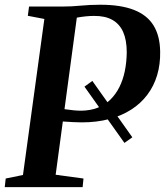

<svg xmlns="http://www.w3.org/2000/svg" viewBox="-28 -770 680 790"><path d="M516.5 -205 484 -182 319.5 -413.5 352 -437ZM-8.5 0 -4.5 -35.5 66.5 -50 154.5 -692 86.5 -705 91.5 -743H226Q267 -743 304.5 -746.8Q342 -750.5 385 -750.5Q469 -750.5 523.2 -729.2Q577.5 -708 603.8 -665.2Q630 -622.5 631 -558Q632 -505.5 618.5 -460.5Q605 -415.5 578 -379.8Q551 -344 511.5 -318.8Q472 -293.5 421 -280Q370 -266.5 308 -266.5Q293 -266.5 273.2 -267.5Q253.5 -268.5 235.8 -269.8Q218 -271 208.5 -272L210 -326Q223 -323 240 -320.5Q257 -318 274.2 -316.2Q291.5 -314.5 306.5 -314.5Q343.5 -315 373.5 -326.5Q403.5 -338 425.8 -359.8Q448 -381.5 463 -411.2Q478 -441 485.5 -477.2Q493 -513.5 493.5 -554.5Q493.5 -605 478.8 -638.2Q464 -671.5 434.2 -688.2Q404.5 -705 358.5 -704.5Q343.5 -704.5 325.8 -702.8Q308 -701 290.2 -697.8Q272.5 -694.5 256 -689.5L292 -726.5L201 -51L315.5 -35.5L312 0Z"/></svg>

Font: Merriweather 60pt SemiBold
Style: Italic
Weight: 600
Italic angle: -7.8°
Version: Version 2.101